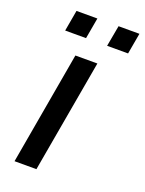

<svg xmlns="http://www.w3.org/2000/svg" viewBox="-144 -829 678 899"><g transform="rotate(20 195.0 -380.0)"><path d="M181 -760.5 162.5 -656H58.5L77 -760.5ZM390.5 -760.5 372 -656H267.5L286.5 -760.5ZM253 -562.5 154 0H45L143.5 -562.5Z"/></g></svg>

Font: Russisch Sans SemiBold
Style: Italic
Weight: 600
Width: 4
Italic angle: -10°
Designer: Michael Sharanda (font) & Cristiano Sobral (main changes)
Foundry: Michael Sharanda
Version: Version 2.00;September 8, 2020;FontCreator 13.0.0.2681 64-bi